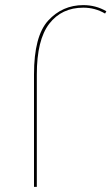

<svg xmlns="http://www.w3.org/2000/svg" viewBox="-20 -731 436 751"><path d="M113 -440Q113 -590 168.5 -650.5Q224 -711 306 -711Q355 -711 396 -687L391 -678Q352 -701 306 -701Q221 -701 172.5 -638Q124 -575 124 -440V0H113Z"/></svg>

Font: Ysabeau Infant Hairline
Style: Regular
Weight: 100
Designer: Christian Thalmann (Catharsis Fonts)
Version: Version 0.003